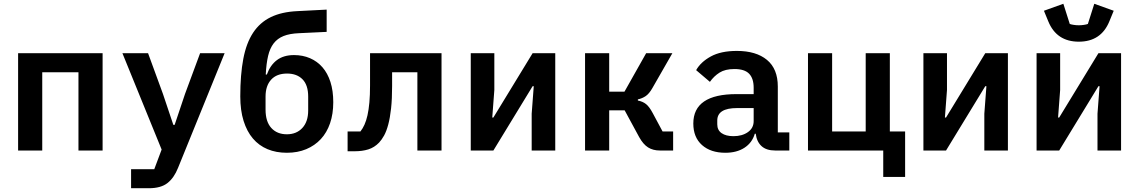

<svg xmlns="http://www.w3.org/2000/svg" viewBox="-20 -798 6040 1018"><path d="M76 -516H524V0H396V-415H204V0H76Z M1041 -516H1171L924 92Q903 145 868 172.5Q833 200 769 200H675V99H798L837 -5L629 -516H765L844 -300L899 -136H906L961 -300Z M1501 12Q1444 12 1398.5 -7Q1353 -26 1321 -63.5Q1289 -101 1271.5 -157Q1254 -213 1254 -287Q1254 -402 1270 -486Q1286 -570 1322 -624.5Q1358 -679 1415.5 -707Q1473 -735 1556 -739L1712 -747V-629L1565 -622Q1516 -620 1483.5 -607Q1451 -594 1431 -568Q1411 -542 1401.5 -501.5Q1392 -461 1389 -403H1395Q1413 -453 1448.5 -479.5Q1484 -506 1539 -506Q1585 -506 1623.5 -489.5Q1662 -473 1689.5 -441.5Q1717 -410 1732 -363.5Q1747 -317 1747 -256Q1747 -194 1730 -144.5Q1713 -95 1681 -60.5Q1649 -26 1603.5 -7Q1558 12 1501 12ZM1501 -86Q1552 -86 1583 -119.5Q1614 -153 1614 -212V-286Q1614 -347 1584 -377.5Q1554 -408 1502 -408Q1447 -408 1417.5 -375.5Q1388 -343 1388 -286V-217Q1388 -153 1418.5 -119.5Q1449 -86 1501 -86Z M1823 -101H1891Q1903 -116 1912.5 -137Q1922 -158 1928.5 -187Q1935 -216 1938.5 -255Q1942 -294 1942 -345V-516H2321V0H2193V-415H2059V-342Q2059 -273 2053.5 -223Q2048 -173 2038.5 -137.5Q2029 -102 2016.5 -79.5Q2004 -57 1990 -42Q1965 -16 1933 -6Q1901 4 1861 4H1823Z M2476 -516H2601V-321L2590 -175H2596L2804 -516H2924V0H2799V-195L2810 -341H2804L2596 0H2476Z M3082 -516H3210V-312H3291L3406 -516H3545L3439 -331Q3422 -301 3403.5 -288.5Q3385 -276 3362 -271V-265Q3388 -260 3405.5 -246Q3423 -232 3441 -198L3493 -101H3549V0H3479Q3442 0 3416 -16.5Q3390 -33 3369 -71L3292 -213H3210V0H3082Z M4090 0Q4043 0 4017.5 -23.5Q3992 -47 3987 -89H3982Q3968 -41 3927 -14.5Q3886 12 3826 12Q3748 12 3702 -29Q3656 -70 3656 -143Q3656 -299 3885 -299H3976V-333Q3976 -382 3952 -407Q3928 -432 3874 -432Q3825 -432 3795 -413Q3765 -394 3744 -364L3671 -426Q3695 -469 3748.5 -498.5Q3802 -528 3887 -528Q3989 -528 4046.5 -480.5Q4104 -433 4104 -339V-96H4165V0ZM3869 -76Q3915 -76 3945.5 -97.5Q3976 -119 3976 -156V-225H3888Q3783 -225 3783 -159V-139Q3783 -108 3806 -92Q3829 -76 3869 -76Z M4663 0H4264V-516H4392V-101H4570V-516H4698V-101H4779V140H4663Z M4876 -516H5001V-321L4990 -175H4996L5204 -516H5324V0H5199V-195L5210 -341H5204L4996 0H4876Z M5476 -516H5601V-321L5590 -175H5596L5804 -516H5924V0H5799V-195L5810 -341H5804L5596 0H5476ZM5700 -577Q5582 -577 5538 -685L5515 -741L5618 -778L5652 -671Q5660 -668 5673.5 -666Q5687 -664 5700 -664Q5713 -664 5726.5 -666Q5740 -668 5748 -671L5782 -778L5885 -741L5862 -685Q5818 -577 5700 -577Z"/></svg>

Font: IBM Plex Mono SmBld
Style: Regular
Weight: 600
Monospace: yes
Designer: Mike Abbink, Paul van der Laan, Pieter van Rosmalen
Foundry: Bold Monday
Version: Version 2.3